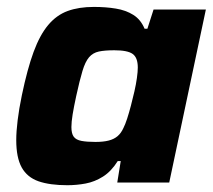

<svg xmlns="http://www.w3.org/2000/svg" viewBox="-20 -538 629 566"><path d="M178.7 8Q126.9 8 93.5 -3.6Q60.2 -15.3 44 -44.3Q27.9 -73.4 27.9 -124.9Q27.9 -150.2 32 -183.5Q36 -216.8 44.5 -257.5Q60.5 -334.4 79 -384.8Q97.5 -435.1 122.1 -464.3Q146.7 -493.6 179.5 -505.6Q212.4 -517.6 256.6 -517.6Q292 -517.6 321.5 -512.7Q351 -507.9 372.9 -494.2Q394.9 -480.5 406.2 -453.3H414.5L432.7 -510H586.9L478.9 0H325.7L335.9 -63.2H327.1Q308 -32.8 283.6 -17.4Q259.2 -2 232.4 3Q205.7 8 178.7 8ZM261.2 -119.6Q284.8 -119.6 300.5 -123.7Q316.1 -127.7 326.6 -136.6Q337 -145.5 343.8 -160.5Q349.1 -170.8 354.8 -188.2Q360.5 -205.7 365.9 -226.5Q371.3 -247.2 376.2 -268.4Q381 -289.5 383.6 -308.2Q386.2 -326.8 386.2 -338.9Q386.2 -368.1 371.2 -378.9Q356.2 -389.8 316.9 -389.8Q288.9 -389.8 271.4 -386.1Q253.9 -382.4 242.5 -369.2Q231.2 -355.9 223.1 -328.8Q214.9 -301.8 204.7 -255Q197.7 -222.7 194.1 -200.6Q190.5 -178.4 190.5 -163.4Q190.5 -144.2 197.4 -134.9Q204.3 -125.6 220.3 -122.6Q236.2 -119.6 261.2 -119.6Z"/></svg>

Font: Saira Thin
Style: Italic
Weight: 100
Italic angle: -12°
Designer: Hector Gatti with collaboration of the Omnibus-Type team
Foundry: Omnibus-Type
Version: Version 1.101